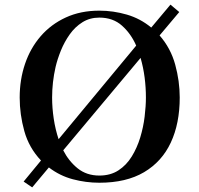

<svg xmlns="http://www.w3.org/2000/svg" viewBox="-20 -790 860 829"><path d="M610 -369Q610 -412 604.5 -455Q599 -498 587 -540L253 -141Q277 -94 315.5 -63Q354 -32 409 -32Q457 -32 491.5 -54.5Q526 -77 549 -114.5Q572 -152 585.5 -196.5Q599 -241 604.5 -286.5Q610 -332 610 -369ZM568 -593Q546 -644 507 -679Q468 -714 409 -714Q368 -714 336 -694Q304 -674 281 -641.5Q258 -609 243 -572Q228 -535 220 -501Q205 -435 205 -369Q205 -324 212 -277.5Q219 -231 233 -189ZM756 -369Q756 -257 717.5 -174.5Q679 -92 602 -46.5Q525 -1 409 -1Q351 -1 294.5 -16Q238 -31 191 -67L119 19L82 -6L157 -97Q105 -152 85 -224Q65 -296 65 -369Q65 -446 88 -514Q111 -582 155.5 -633.5Q200 -685 264 -714.5Q328 -744 409 -744Q469 -744 527.5 -727Q586 -710 633 -671L716 -770L754 -738L669 -637Q717 -582 736.5 -511Q756 -440 756 -369Z"/></svg>

Font: Kaisei Decol
Style: Bold
Weight: 700
Designer: Font-Kai, 金井和夫
Foundry: KAZUO KANAI
Version: Version 5.003